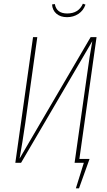

<svg xmlns="http://www.w3.org/2000/svg" viewBox="-20 -882 580 1040"><path d="M262 -858 277 -860Q286 -809 344 -809Q406 -809 429 -862L443 -857Q432 -825 405 -807Q378 -789 343 -789Q308 -789 286 -807.5Q264 -826 262 -858ZM410 -21H465L408 138H391L434 0H384L449 -459Q466 -586 480 -659L94 0H63L159 -681H182L117 -216Q101 -105 86 -23L471 -681H503Z"/></svg>

Font: Fira Sans Extra Condensed Thin
Style: Italic
Weight: 250
Width: 3
Italic angle: -8°
Designer: Carrois Corporate & Edenspiekermann AG
Foundry: Carrois Corporate GbR & Edenspiekermann AG
Version: Version 4.203